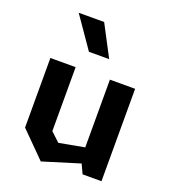

<svg xmlns="http://www.w3.org/2000/svg" viewBox="-149 -925 918 1043"><g transform="rotate(20 310.0 -403.0)"><path d="M211 -164.4 263.1 -115.7 491.7 -157.8V-75.5L208.2 11.9L65.1 -131.9V-534.2H211ZM554.9 0H445.6L409.2 -78.5V-534.2H554.9ZM125.6 -817.7H272.7L367.4 -637.4H250.4Z"/></g></svg>

Font: Monaspace Krypton Var
Style: Regular
Weight: 400
Designer: Riley Cran and the Lettermatic Team
Version: Version 1.101 (Monaspace Krypton Var)